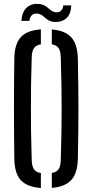

<svg xmlns="http://www.w3.org/2000/svg" viewBox="-20 -957 474 984"><path d="M189.5 6.5Q118 1 86.2 -34Q54.5 -69 53.5 -142.5Q52.5 -216 52 -279.2Q51.5 -342.5 51.5 -402.2Q51.5 -462 52 -524.2Q52.5 -586.5 53.5 -657.5Q54.5 -731 86.2 -766.2Q118 -801.5 189.5 -806.5V-730Q164 -725.5 153.5 -709.5Q143 -693.5 142.5 -661Q140 -588 139.2 -525.2Q138.5 -462.5 138.5 -402.8Q138.5 -343 139.2 -279Q140 -215 142.5 -139Q143 -106.5 153.5 -90.5Q164 -74.5 189.5 -70ZM245.5 6V-70.5Q271 -75 281 -90.8Q291 -106.5 291.5 -139Q293.5 -213.5 294.8 -276.8Q296 -340 296 -399.8Q296 -459.5 294.8 -523Q293.5 -586.5 291.5 -661Q291 -693.5 281 -709.5Q271 -725.5 245.5 -730V-806Q314.5 -800.5 345.8 -765.2Q377 -730 379 -657.5Q380.5 -586 381.2 -523.8Q382 -461.5 382 -401.8Q382 -342 381.2 -279Q380.5 -216 379 -142.5Q377 -69.5 345.8 -34.8Q314.5 0 245.5 6ZM304 -929.5H345Q344 -885.5 320.8 -864.2Q297.5 -843 260.5 -844.5Q239 -845.5 225.5 -855Q212 -864.5 200.8 -874.5Q189.5 -884.5 174 -887Q157 -890 145.2 -880.8Q133.5 -871.5 130.5 -850H89.5Q93.5 -898 117.8 -919Q142 -940 180 -937Q195.5 -935.5 206.5 -929.8Q217.5 -924 226.2 -916.2Q235 -908.5 244 -902.2Q253 -896 264 -894.5Q283 -892 293.2 -902.8Q303.5 -913.5 304 -929.5Z"/></svg>

Font: Big Shoulders Stencil Text Thin Medium
Style: Regular
Weight: 500
Version: Version 2.001